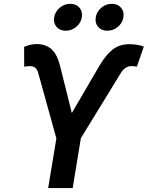

<svg xmlns="http://www.w3.org/2000/svg" viewBox="-20 -963 756 983"><path d="M226.6 0 268.6 -254.4 175.3 -590.8Q169.9 -608.4 159.7 -616.5Q149.4 -624.5 132.3 -624.5Q125.5 -624.5 116.2 -623.5Q106.9 -622.6 104 -621.1L103.5 -723.1Q120.6 -730 134.8 -733.6Q148.9 -737.3 168.5 -737.3Q213.4 -737.3 243.2 -711.7Q272.9 -686 288.6 -621.6L347.7 -384.3L486.3 -621.6Q518.6 -678.2 554.4 -707.5Q590.3 -736.8 642.1 -736.8Q660.6 -736.8 680.9 -733.6Q701.2 -730.5 716.3 -724.6L680.7 -621.1Q678.7 -622.6 669.7 -623.5Q660.6 -624.5 653.8 -624.5Q636.2 -624.5 623 -615.7Q609.9 -606.9 599.6 -590.8L394 -255.4L352.1 0ZM529.3 -805.7Q499.5 -805.7 482.4 -825.4Q465.3 -845.2 470.2 -874.5Q475.1 -903.8 498.8 -923.6Q522.5 -943.4 552.2 -943.4Q582.5 -943.4 599.6 -923.6Q616.7 -903.8 611.8 -874.5Q606.9 -845.2 583.3 -825.4Q559.6 -805.7 529.3 -805.7ZM316.4 -805.7Q286.6 -805.7 269.5 -825.4Q252.4 -845.2 257.3 -874.5Q262.2 -903.8 285.9 -923.6Q309.6 -943.4 339.4 -943.4Q369.6 -943.4 386.7 -923.6Q403.8 -903.8 398.9 -874.5Q394 -845.2 370.4 -825.4Q346.7 -805.7 316.4 -805.7Z"/></svg>

Font: Inter 28pt SemiBold
Style: Italic
Weight: 600
Italic angle: -9.3988°
Designer: Rasmus Andersson
Foundry: rsms
Version: Version 4.001;git-66647c0bb